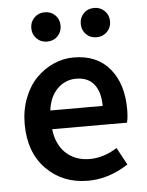

<svg xmlns="http://www.w3.org/2000/svg" viewBox="-52 -742 610 797"><g transform="rotate(-5 253.5 -344.0)"><path d="M41 -245.1Q41 -303.2 60.1 -352.5Q79.1 -401.9 110.8 -434.3Q142.6 -466.8 183.1 -484.9Q223.6 -502.9 267.1 -502.9Q364.3 -502.9 417.2 -439.2Q470.2 -375.5 470.2 -270Q470.2 -236.3 464.8 -213.9H152.8Q160.2 -149.4 199 -113.3Q237.8 -77.1 297.9 -77.1Q356 -77.1 412.1 -112.8L451.2 -41Q370.1 12.2 283.2 12.2Q178.2 12.2 109.6 -57.1Q41 -126.5 41 -245.1ZM164.1 -700.2Q190.9 -700.2 208 -682.6Q225.1 -665 225.1 -639.2Q225.1 -613.3 208 -595.7Q190.9 -578.1 164.1 -578.1Q137.7 -578.1 120.4 -595.7Q103 -613.3 103 -639.2Q103 -665 120.4 -682.6Q137.7 -700.2 164.1 -700.2ZM151.9 -292H370.1Q370.1 -350.1 344.7 -382.1Q319.3 -414.1 270 -414.1Q224.6 -414.1 191.9 -381.8Q159.2 -349.6 151.9 -292ZM370.1 -700.2Q396.5 -700.2 413.8 -682.6Q431.2 -665 431.2 -639.2Q431.2 -613.3 413.8 -595.7Q396.5 -578.1 370.1 -578.1Q343.3 -578.1 326.2 -595.7Q309.1 -613.3 309.1 -639.2Q309.1 -665 326.2 -682.6Q343.3 -700.2 370.1 -700.2Z"/></g></svg>

Font: Source Sans Pro Semibold
Style: Regular
Weight: 600
Designer: Paul D. Hunt
Foundry: Adobe Systems Incorporated
Version: Version 2.020;PS 2.0;hotconv 1.0.86;makeotf.lib2.5.63406